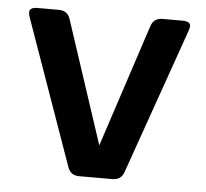

<svg xmlns="http://www.w3.org/2000/svg" viewBox="-44 -583 674 629"><g transform="rotate(5 293.0 -268.5)"><path d="M237.8 0Q210 0 200.7 -26.9L31.7 -504.4Q28.3 -514.2 28.3 -520.5Q28.3 -537.1 54.7 -537.1H125Q153.3 -537.1 162.1 -510.7L295.4 -106.4L428.2 -510.7Q437 -537.1 465.8 -537.1H531.2Q557.6 -537.1 557.6 -521.5Q557.6 -515.6 553.7 -504.4L385.7 -26.9Q376.5 0 348.1 0Z"/></g></svg>

Font: Simply Mono
Style: Bold
Weight: 700
Designer: Wojciech Kalinowski "wmk69" (wmk69@o2.pl)
Foundry: Wojciech Kalinowski "wmk69" (wmk69@o2.pl)
Version: Version 1.0.0